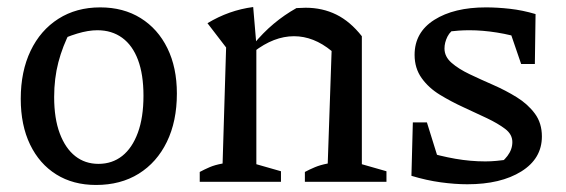

<svg xmlns="http://www.w3.org/2000/svg" viewBox="-20 -517 1610 546"><path d="M253 9Q188 9 140 -21Q92 -51 65.5 -106Q39 -161 39 -236Q39 -314 67 -372.5Q95 -431 146 -463.5Q197 -496 265 -496Q331 -496 380 -465.5Q429 -435 456 -380Q483 -325 483 -251Q483 -172 454.5 -113.5Q426 -55 374.5 -23Q323 9 253 9ZM260 -51Q299 -51 327.5 -73.5Q356 -96 372 -139.5Q388 -183 388 -245Q388 -305 372.5 -346.5Q357 -388 327.5 -409.5Q298 -431 257 -431Q231 -431 199.5 -421.5Q168 -412 128 -393L181 -430Q158 -386 146 -340Q134 -294 134 -241Q134 -180 150 -137.5Q166 -95 194 -73Q222 -51 260 -51Z M548 0V-28Q561 -35 576 -41.5Q591 -48 613 -52L623 -382L570 -451Q631 -488 700 -497L709 -391V-50L779 -30V0ZM847 0V-28Q860 -35 875.5 -41.5Q891 -48 912 -52L923 -372L1009 -414V-50L1079 -30V0ZM702 -370 700 -390Q728 -424 758.5 -449.5Q789 -475 823 -494Q830 -494 836.5 -494.5Q843 -495 849 -495Q897 -495 936.5 -475.5Q976 -456 1009 -414L923 -372Q872 -414 816 -414Q759 -414 702 -370Z M1309 7Q1274 7 1233.5 1.5Q1193 -4 1150 -17L1186 -87Q1232 -73 1275 -65.5Q1318 -58 1360 -58Q1376 -58 1391.5 -59.5Q1407 -61 1423 -63L1389 -45Q1409 -55 1423 -73.5Q1437 -92 1437 -113Q1437 -135 1416.5 -150.5Q1396 -166 1364.5 -181Q1333 -196 1298 -212Q1263 -228 1231 -247.5Q1199 -267 1179 -295Q1159 -323 1159 -361Q1159 -425 1215 -460.5Q1271 -496 1362 -496Q1394 -496 1430 -492Q1466 -488 1503 -477L1478 -404Q1434 -418 1393 -424.5Q1352 -431 1315 -431Q1300 -431 1285 -430Q1270 -429 1253 -427L1281 -440Q1261 -430 1252.5 -413Q1244 -396 1244 -379Q1244 -356 1264 -338.5Q1284 -321 1315.5 -306Q1347 -291 1382.5 -275.5Q1418 -260 1449.5 -240.5Q1481 -221 1501 -194Q1521 -167 1521 -129Q1521 -66 1462.5 -29.5Q1404 7 1309 7ZM1150 -17 1154 -169H1194L1241 -18ZM1462 -335 1413 -478 1503 -477 1501 -335Z"/></svg>

Font: Piazzolla 24pt Medium
Style: Regular
Weight: 500
Designer: Juan Pablo del Peral
Foundry: Huerta Tipografica
Version: Version 2.005